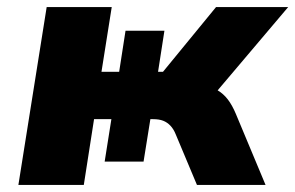

<svg xmlns="http://www.w3.org/2000/svg" viewBox="-20 -523 835 543"><path d="M32 0 112 -503H296L267 -320H317L335 -436H445L427 -320H441L591 -503H795L574 -242L548 -282Q576 -279 594 -268.5Q612 -258 624.5 -241.5Q637 -225 647 -201L731 0H537L477 -143Q471 -158 462 -167.5Q453 -177 441.5 -181.5Q430 -186 413 -186H395L408 -203L386 -66H276L295 -186H246L217 0Z"/></svg>

Font: Nunito Sans 8pt Black
Style: Italic
Weight: 900
Italic angle: -9°
Version: Version 3.101;gftools[0.9.27]